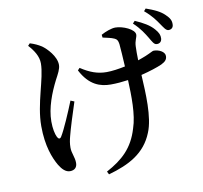

<svg xmlns="http://www.w3.org/2000/svg" viewBox="-96 -942 1191 1128"><g transform="rotate(-10 500.0 -378.0)"><path d="M833 -667C848 -642 857 -622 873 -622C891 -621 903 -632 904 -650C905 -670 899 -685 879 -708C854 -737 817 -758 769 -779L756 -765C797 -727 817 -693 833 -667ZM912 -736C929 -712 940 -691 956 -691C975 -691 985 -703 985 -720C986 -742 978 -758 955 -780C930 -805 896 -821 845 -839L833 -825C877 -788 896 -759 912 -736ZM127 -743C158 -709 183 -671 183 -629C183 -538 121 -400 121 -265C121 -145 152 -70 178 -25C196 5 217 25 242 25C269 25 285 10 285 -17C285 -52 268 -77 268 -110C268 -136 272 -155 278 -178C288 -218 316 -308 338 -374L316 -383C290 -318 248 -220 226 -185C218 -171 209 -172 201 -186C191 -206 184 -239 184 -281C184 -363 219 -450 253 -517C271 -551 286 -577 286 -602C286 -653 234 -706 207 -725C186 -738 168 -747 139 -756ZM566 -715C591 -709 616 -705 635 -696C648 -690 654 -682 657 -660C660 -632 663 -577 666 -525C627 -517 588 -511 555 -511C502 -511 457 -527 402 -563L390 -550C439 -455 505 -435 566 -435C600 -435 635 -438 670 -443C674 -349 677 -236 650 -158C617 -46 552 13 455 65L464 83C588 48 685 -2 731 -117C768 -204 759 -352 753 -459C806 -472 851 -487 878 -499C905 -512 914 -525 914 -544C914 -570 879 -587 848 -587C841 -587 831 -579 795 -564C782 -559 767 -553 749 -547C748 -578 748 -609 749 -630C750 -664 764 -681 764 -698C764 -730 694 -760 650 -760C627 -760 591 -747 564 -732Z"/></g></svg>

Font: Noto Serif HK SemiBold
Style: Regular
Weight: 600
Designer: Ryoko NISHIZUKA 西塚涼子 (kana & ideographs); Frank Grießhammer (Latin, Greek & Cyrillic); Wenlong ZHANG 张文龙 (bopomofo); San
Foundry: Adobe
Version: Version 2.001;hotconv 1.1.0;makeotfexe 2.6.0